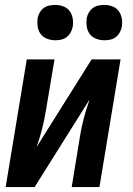

<svg xmlns="http://www.w3.org/2000/svg" viewBox="-20 -762 540 782"><path d="M3 0 89 -520H202L167 -312Q161 -274 151.5 -237Q142 -200 129 -163L353 -520H471L385 0H272L306 -208Q312 -246 322 -283Q332 -320 345 -357L121 0ZM405 -598Q388 -598 372 -604Q356 -610 346 -623Q336 -636 333.5 -653Q331 -670 333 -687Q335 -699 341.5 -710.5Q348 -722 358.5 -729.5Q369 -737 381 -739.5Q393 -742 405 -742Q422 -742 438 -736Q454 -730 463.5 -717Q473 -704 476 -687Q479 -670 476 -653Q474 -641 467.5 -629.5Q461 -618 451 -610.5Q441 -603 429 -600.5Q417 -598 405 -598ZM205 -598Q188 -598 172 -604Q156 -610 146 -623Q136 -636 133.5 -653Q131 -670 133 -687Q135 -699 141.5 -710.5Q148 -722 158.5 -729.5Q169 -737 181 -739.5Q193 -742 205 -742Q222 -742 238 -736Q254 -730 263.5 -717Q273 -704 276 -687Q279 -670 276 -653Q274 -641 267.5 -629.5Q261 -618 251 -610.5Q241 -603 229 -600.5Q217 -598 205 -598Z"/></svg>

Font: Iosevka Term Curly Oblique
Style: Bold
Weight: 700
Italic angle: -9°
Designer: Belleve Invis
Foundry: Belleve Invis
Version: Version 32.3.0